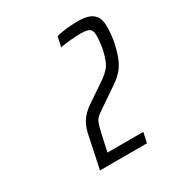

<svg xmlns="http://www.w3.org/2000/svg" viewBox="-105 -873 484 524"><g transform="rotate(-30 137.5 -611.5)"><path d="M62 -420 81 -510Q84 -527 88 -538.5Q92 -550 97.5 -558.5Q103 -567 111 -575Q119 -583 131 -591L193 -633Q204 -641 212 -650Q220 -659 225 -672Q230 -685 234 -703Q236 -716 237 -725.5Q238 -735 238 -743Q238 -755 234.5 -760.5Q231 -766 223 -768Q215 -770 203 -770Q190 -770 172.5 -768.5Q155 -767 138 -764L145 -795Q158 -799 178 -801Q198 -803 214 -803Q231 -803 244.5 -799Q258 -795 266.5 -784Q275 -773 275 -750Q275 -741 274 -729.5Q273 -718 271 -706Q265 -677 257.5 -658.5Q250 -640 239.5 -628Q229 -616 212 -604L146 -559Q132 -550 127 -541.5Q122 -533 116 -506L104 -452H217L210 -420Z"/></g></svg>

Font: Saira UltraCondensed Light
Style: Italic
Weight: 300
Width: 1
Italic angle: -12°
Designer: Hector Gatti with collaboration of the Omnibus-Type team
Foundry: Omnibus-Type
Version: Version 1.101